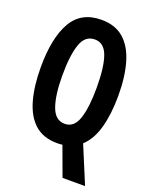

<svg xmlns="http://www.w3.org/2000/svg" viewBox="-165 -809 831 1073"><g transform="rotate(20 250.0 -272.5)"><path d="M250 8Q167 8 116.5 -37Q66 -82 42.5 -165Q19 -248 19 -360Q19 -534 73.5 -629.5Q128 -725 249 -725Q331 -725 382 -680Q433 -635 457 -552.5Q481 -470 481 -358Q481 -249 458.5 -167.5Q436 -86 387 -41L479 180H345L281 6Q266 8 250 8ZM252 -108Q308 -108 330 -175Q352 -242 352 -358Q352 -482 329 -545.5Q306 -609 251 -609Q193 -609 170.5 -543Q148 -477 148 -359Q148 -241 172 -174.5Q196 -108 252 -108Z"/></g></svg>

Font: Noto Sans Mono ExtraCondensed
Style: Bold
Weight: 700
Width: 2
Designer: Monotype Design Team
Foundry: Monotype Imaging Inc.
Version: Version 2.014